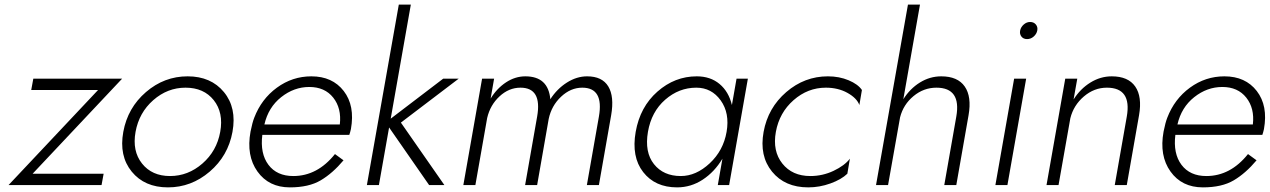

<svg xmlns="http://www.w3.org/2000/svg" viewBox="-20 -800 5489 830"><path d="M404 -411H115L124 -460H508L121 -49H428L419 0H17Z M549.5 -58Q494 -126 513 -230Q532 -334 611 -402Q690 -470 791 -470Q892 -470 948 -402Q1004 -334 985 -230Q966 -126 886.5 -58Q807 10 706 10Q605 10 549.5 -58ZM782 -421Q704 -421 642.5 -367Q581 -313 566 -230Q551 -147 594 -93Q637 -39 715 -39Q793 -39 855 -93Q917 -147 932 -230Q947 -313 904 -367Q861 -421 782 -421Z M1449 -262Q1457 -332 1420.5 -378Q1384 -424 1317 -424Q1251 -424 1195.5 -380Q1140 -336 1123 -262ZM1114 -217Q1104 -136 1140.5 -87.5Q1177 -39 1248 -39Q1352 -39 1428 -134L1465 -107Q1418 -51 1366.5 -20.5Q1315 10 1233 10Q1142 10 1093 -58.5Q1044 -127 1063 -231Q1071 -271 1079 -291Q1110 -372 1177 -421Q1244 -470 1326 -470Q1417 -470 1466 -406.5Q1515 -343 1497 -242Q1496 -237 1493.5 -228Q1491 -219 1490 -217Z M1896 -460H1963L1713 -270L1901 0H1835L1662 -249L1618 0H1566L1704 -780H1756L1669 -287Z M2622 -302 2569 0H2517L2569 -296Q2591 -421 2497 -421Q2447 -421 2405.5 -382Q2364 -343 2352 -286L2302 0H2250L2302 -296Q2324 -421 2230 -421Q2180 -421 2139.5 -383.5Q2099 -346 2086 -290L2035 0H1983L2064 -460H2116L2101 -374Q2128 -418 2167.5 -444Q2207 -470 2251 -470Q2350 -470 2359 -371Q2388 -416 2430.5 -443Q2473 -470 2518 -470Q2583 -470 2609.5 -426.5Q2636 -383 2622 -302Z M2992 -470Q3051 -470 3090.5 -437Q3130 -404 3144 -346L3164 -460H3213L3132 0H3083L3103 -114Q3069 -57 3018 -23.5Q2967 10 2907 10Q2812 10 2760.5 -56Q2709 -122 2728 -230Q2747 -338 2822 -404Q2897 -470 2992 -470ZM2781 -230Q2766 -142 2807 -90.5Q2848 -39 2923 -39Q2989 -39 3048 -94Q3107 -149 3121 -230Q3135 -311 3095.5 -366Q3056 -421 2990 -421Q2915 -421 2855.5 -369Q2796 -317 2781 -230Z M3483 -39Q3536 -39 3583.5 -61.5Q3631 -84 3654 -114L3643 -49Q3617 -24 3570 -7Q3523 10 3474 10Q3373 10 3317.5 -58Q3262 -126 3281 -230Q3300 -334 3379 -402Q3458 -470 3559 -470Q3608 -470 3648.5 -453Q3689 -436 3706 -411L3695 -346Q3684 -376 3643.5 -398.5Q3603 -421 3550 -421Q3472 -421 3410.5 -367Q3349 -313 3334 -230Q3319 -147 3362 -93Q3405 -39 3483 -39Z M4114 -296Q4136 -421 4028 -421Q3973 -421 3929 -384.5Q3885 -348 3871 -293L3819 0H3767L3905 -780H3957L3885 -371Q3914 -417 3957 -443.5Q4000 -470 4049 -470Q4120 -470 4150.5 -426Q4181 -382 4167 -302L4114 0H4062Z M4433 -705Q4449 -705 4458 -694Q4467 -683 4464 -668Q4461 -653 4448.5 -642Q4436 -631 4420 -631Q4404 -631 4395.5 -642Q4387 -653 4390 -668Q4393 -683 4405.5 -694Q4418 -705 4433 -705ZM4364 -460H4416L4335 0H4283Z M4851 -296Q4873 -421 4765 -421Q4710 -421 4665.5 -383Q4621 -345 4607 -289L4556 0H4504L4585 -460H4637L4621 -370Q4650 -416 4693.5 -443Q4737 -470 4786 -470Q4857 -470 4887.5 -426Q4918 -382 4904 -302L4851 0H4799Z M5396 -262Q5404 -332 5367.5 -378Q5331 -424 5264 -424Q5198 -424 5142.5 -380Q5087 -336 5070 -262ZM5061 -217Q5051 -136 5087.5 -87.5Q5124 -39 5195 -39Q5299 -39 5375 -134L5412 -107Q5365 -51 5313.5 -20.5Q5262 10 5180 10Q5089 10 5040 -58.5Q4991 -127 5010 -231Q5018 -271 5026 -291Q5057 -372 5124 -421Q5191 -470 5273 -470Q5364 -470 5413 -406.5Q5462 -343 5444 -242Q5443 -237 5440.5 -228Q5438 -219 5437 -217Z"/></svg>

Font: Renner* Light
Style: Light Italic
Weight: 300
Italic angle: -10°
Version: Version 003.000 ; ttfautohint (v0.97) -l 8 -r 50 -G 200 -x 1